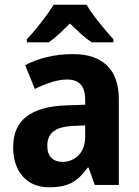

<svg xmlns="http://www.w3.org/2000/svg" viewBox="-20 -786 589 816"><path d="M291 -556Q385 -556 435 -507.5Q485 -459 485 -363V0H383L356 -74H353Q322 -30 286 -10Q250 10 189 10Q118 10 77 -36Q36 -82 36 -161Q36 -247 92.5 -290.5Q149 -334 259 -338L342 -341V-360Q342 -407 322.5 -427.5Q303 -448 266 -448Q235 -448 199.5 -437Q164 -426 128 -408L87 -509Q128 -531 179.5 -543.5Q231 -556 291 -556ZM292 -251Q232 -248 206.5 -227Q181 -206 181 -167Q181 -132 198.5 -115Q216 -98 245 -98Q286 -98 314 -126.5Q342 -155 342 -206V-253ZM348 -766Q361 -743 381 -716.5Q401 -690 422.5 -664.5Q444 -639 462 -619V-606H370Q347 -621 324.5 -641.5Q302 -662 277 -686Q252 -661 230.5 -641Q209 -621 187 -606H94V-619Q112 -638 133.5 -664Q155 -690 175 -717.5Q195 -745 208 -766Z"/></svg>

Font: Noto Sans Hebrew SemiCondensed
Style: Bold
Weight: 700
Width: 4
Designer: Monotype Design Team
Foundry: Monotype Imaging Inc.
Version: Version 2.004; ttfautohint (v1.8.4.7-5d5b)